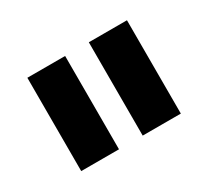

<svg xmlns="http://www.w3.org/2000/svg" viewBox="-67 -779 485 449"><g transform="rotate(-30 176.0 -555.0)"><path d="M144 -429H42V-681H144ZM311 -429H208V-681H311Z"/></g></svg>

Font: Hind Kochi SemiBold
Style: Regular
Weight: 600
Designer: Dhruvi Tolia
Foundry: Indian Type Foundry
Version: Version 0.702;PS 1.0;hotconv 1.0.81;makeotf.lib2.5.63406